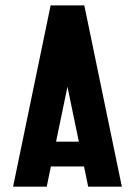

<svg xmlns="http://www.w3.org/2000/svg" viewBox="-20 -704 509 724"><path d="M439.5 0 297.9 -683.6H170.9L29.3 0H156.2L171.9 -76.2H296.9L312.5 0ZM234.4 -377 277.3 -169.9H191.4Z"/></svg>

Font: Saman Dere
Style: Regular
Weight: 400
Designer: Tuna Ça_lar Gümü_
Foundry: Tuna Ça_lar Gümü_
Version: Version 1.001;hotconv 1.0.109;makeotfexe 2.5.65596